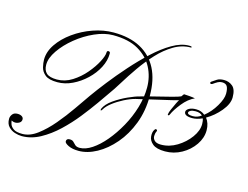

<svg xmlns="http://www.w3.org/2000/svg" viewBox="-153 -708 1090 843"><g transform="rotate(15 392.0 -287.0)"><path d="M276 -544Q349 -544 399 -517Q449 -490 475 -439.5Q501 -389 501 -316Q501 -247 479 -189.5Q457 -132 421 -90Q385 -48 343 -25Q301 -2 261 -2Q232 -2 214 -11Q196 -20 196 -28Q196 -41 211 -41Q223 -41 228.5 -35Q234 -29 241 -22.5Q248 -16 262 -16Q288 -16 317.5 -35.5Q347 -55 375.5 -89Q404 -123 428 -166Q452 -209 466 -256Q480 -303 480 -348Q480 -397 458.5 -438.5Q437 -480 392.5 -506Q348 -532 277 -532Q238 -532 194 -512.5Q150 -493 112 -462Q74 -431 50 -396Q26 -361 26 -331Q26 -306 40 -293Q54 -280 88 -280Q124 -280 156.5 -300.5Q189 -321 214 -350.5Q239 -380 253.5 -408Q268 -436 268 -451Q268 -459 275 -459Q275 -459 275 -459Q275 -459 276 -459Q277 -459 280 -457.5Q283 -456 283 -450Q283 -418 266.5 -386Q250 -354 222 -327.5Q194 -301 160.5 -285Q127 -269 93 -269Q54 -269 37 -283Q20 -297 15.5 -316Q11 -335 11 -350Q11 -386 34.5 -420.5Q58 -455 97 -483Q136 -511 183 -527.5Q230 -544 276 -544ZM611 -574Q615 -574 619 -573.5Q623 -573 623 -570Q623 -569 622 -568.5Q621 -568 620 -568Q580 -568 543 -546Q506 -524 473.5 -489Q441 -454 413.5 -414.5Q386 -375 364 -339Q342 -303 325 -280Q312 -261 288 -227Q264 -193 233 -154Q202 -115 165 -80Q128 -45 87 -22.5Q46 0 3 0Q-12 0 -29 -5.5Q-46 -11 -58 -24Q-70 -37 -70 -59Q-70 -70 -62.5 -80Q-55 -90 -39 -90Q-27 -90 -19.5 -85Q-12 -80 -12 -72Q-12 -61 -21 -55.5Q-30 -50 -40 -50Q-47 -50 -52 -52.5Q-57 -55 -57 -55Q-57 -50 -53.5 -39Q-50 -28 -37.5 -19Q-25 -10 3 -10Q37 -10 71 -35.5Q105 -61 137.5 -99.5Q170 -138 198 -178.5Q226 -219 247 -249Q269 -280 301.5 -321.5Q334 -363 373 -407Q412 -451 453 -489Q494 -527 534.5 -550.5Q575 -574 610 -574Q611 -574 611 -574Q611 -574 611 -574ZM645 -362Q651 -362 668.5 -360.5Q686 -359 695 -357Q666 -344 641.5 -313.5Q617 -283 607 -260Q605 -255 602 -255Q601 -255 601 -255Q601 -255 600 -255Q598 -257 598.5 -258.5Q599 -260 599 -261Q599 -266 606 -282.5Q613 -299 620.5 -314Q628 -329 630 -331Q605 -324 553.5 -312.5Q502 -301 444 -287Q421 -281 394.5 -267.5Q368 -254 346.5 -237.5Q325 -221 316 -205Q315 -204 313.5 -201.5Q312 -199 310 -199Q310 -199 309.5 -199Q309 -199 309 -199Q308 -200 308.5 -203Q309 -206 309 -206Q319 -229 347.5 -249Q376 -269 408 -283.5Q440 -298 461 -303Q492 -312 529.5 -321Q567 -330 597 -338Q627 -346 635 -350L644 -362Q644 -362 644 -362Q644 -362 645 -362ZM798 -468Q821 -468 837.5 -454Q854 -440 854 -404Q854 -374 826.5 -341Q799 -308 764 -288Q772 -278 776.5 -264.5Q781 -251 781 -234Q781 -200 759.5 -168.5Q738 -137 703 -117.5Q668 -98 628 -98Q589 -98 571.5 -112.5Q554 -127 552.5 -146Q551 -165 558 -176Q561 -182 565 -182Q568 -182 570 -179.5Q572 -177 570 -173Q565 -163 565 -151Q565 -139 574 -130.5Q583 -122 603 -122Q641 -122 675.5 -143Q710 -164 732.5 -195Q755 -226 755 -256Q755 -263 754 -269.5Q753 -276 751 -281Q726 -270 706 -270Q669 -270 669 -289Q669 -298 681 -305Q693 -312 713 -312Q737 -312 753 -298Q782 -321 802 -355Q822 -389 822 -412Q822 -435 815.5 -445.5Q809 -456 792 -456Q782 -456 773 -451Q764 -446 753 -438Q747 -436 747 -436Q744 -436 742.5 -439.5Q741 -443 745 -446Q756 -454 767.5 -461Q779 -468 798 -468ZM706 -279Q727 -279 744 -292Q740 -297 732 -300Q724 -303 713 -303Q698 -303 690 -298.5Q682 -294 682 -289Q682 -279 706 -279Z"/></g></svg>

Font: Kapakana
Style: Regular
Weight: 400
Designer: Kousuke Nagai
Version: Version 1.002